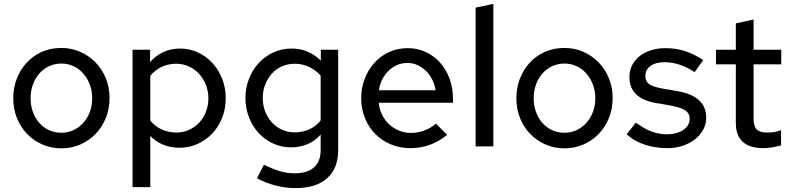

<svg xmlns="http://www.w3.org/2000/svg" viewBox="-20 -751 4056 985"><path d="M48 -248Q48 -299 65.5 -345.5Q83 -392 115 -427.5Q147 -463 192.5 -484Q238 -505 295 -505Q347 -505 392 -485Q437 -465 470.5 -430.5Q504 -396 523 -349Q542 -302 542 -248Q542 -192 522.5 -144.5Q503 -97 469 -62.5Q435 -28 390.5 -9Q346 10 295 10Q243 10 198 -9.5Q153 -29 119.5 -63.5Q86 -98 67 -145Q48 -192 48 -248ZM295 -70Q328 -70 357 -83.5Q386 -97 407.5 -121Q429 -145 441 -177Q453 -209 453 -247Q453 -285 440.5 -317.5Q428 -350 407 -374Q386 -398 357 -411.5Q328 -425 295 -425Q260 -425 231 -411Q202 -397 181 -373Q160 -349 148.5 -316.5Q137 -284 137 -247Q137 -210 148.5 -177.5Q160 -145 181 -121Q202 -97 231 -83.5Q260 -70 295 -70Z M660 209V-496H750V-432Q777 -465 817 -483.5Q857 -502 904 -502Q952 -502 994.5 -482.5Q1037 -463 1069 -428.5Q1101 -394 1119.5 -347.5Q1138 -301 1138 -248Q1138 -192 1119 -145Q1100 -98 1067 -64Q1034 -30 991 -11.5Q948 7 900 7Q855 7 816.5 -9Q778 -25 751 -54V209ZM884 -424Q843 -424 808.5 -407.5Q774 -391 751 -362V-133Q774 -103 809.5 -87Q845 -71 884 -71Q919 -71 949 -84.5Q979 -98 1001.5 -121.5Q1024 -145 1036.5 -177Q1049 -209 1049 -247Q1049 -284 1036 -316.5Q1023 -349 1000.5 -373Q978 -397 948 -410.5Q918 -424 884 -424Z M1472 5Q1424 5 1381.5 -14.5Q1339 -34 1307.5 -68Q1276 -102 1257.5 -148.5Q1239 -195 1239 -249Q1239 -297 1256 -343Q1273 -389 1304 -424Q1335 -459 1379 -480.5Q1423 -502 1477 -502Q1520 -502 1558 -486Q1596 -470 1626 -440V-496H1715V19Q1715 113 1658 163.5Q1601 214 1496 214Q1444 214 1392.5 200.5Q1341 187 1299 164Q1307 146 1316.5 128.5Q1326 111 1334 94Q1379 116 1415.5 127Q1452 138 1493 138Q1557 138 1591 107.5Q1625 77 1625 19V-61Q1596 -27 1556.5 -11Q1517 5 1472 5ZM1328 -249Q1328 -211 1340.5 -179Q1353 -147 1375 -123Q1397 -99 1427 -85.5Q1457 -72 1492 -72Q1533 -72 1567 -87.5Q1601 -103 1625 -133V-363Q1601 -391 1566 -407.5Q1531 -424 1493 -424Q1457 -424 1426.5 -410.5Q1396 -397 1374.5 -373Q1353 -349 1340.5 -317Q1328 -285 1328 -249Z M2274 -59Q2230 -24 2184 -7.5Q2138 9 2084 9Q2032 9 1986 -10Q1940 -29 1906 -63Q1872 -97 1852.5 -144.5Q1833 -192 1833 -248Q1833 -299 1850.5 -345.5Q1868 -392 1899.5 -427.5Q1931 -463 1975 -483.5Q2019 -504 2072 -504Q2121 -504 2163.5 -484.5Q2206 -465 2237.5 -430Q2269 -395 2286.5 -347Q2304 -299 2304 -241V-224H1923Q1926 -191 1940 -162.5Q1954 -134 1976 -113.5Q1998 -93 2027 -81Q2056 -69 2088 -69Q2123 -69 2157 -81.5Q2191 -94 2216 -117ZM2070 -428Q2041 -428 2016.5 -417Q1992 -406 1973 -387.5Q1954 -369 1941 -343.5Q1928 -318 1924 -288H2215Q2210 -318 2197 -343.5Q2184 -369 2165 -387.5Q2146 -406 2122 -417Q2098 -428 2070 -428Z M2511 -731V0H2420V-712Z M2629 -248Q2629 -299 2646.5 -345.5Q2664 -392 2696 -427.5Q2728 -463 2773.5 -484Q2819 -505 2876 -505Q2928 -505 2973 -485Q3018 -465 3051.5 -430.5Q3085 -396 3104 -349Q3123 -302 3123 -248Q3123 -192 3103.5 -144.5Q3084 -97 3050 -62.5Q3016 -28 2971.5 -9Q2927 10 2876 10Q2824 10 2779 -9.5Q2734 -29 2700.5 -63.5Q2667 -98 2648 -145Q2629 -192 2629 -248ZM2876 -70Q2909 -70 2938 -83.5Q2967 -97 2988.5 -121Q3010 -145 3022 -177Q3034 -209 3034 -247Q3034 -285 3021.5 -317.5Q3009 -350 2988 -374Q2967 -398 2938 -411.5Q2909 -425 2876 -425Q2841 -425 2812 -411Q2783 -397 2762 -373Q2741 -349 2729.5 -316.5Q2718 -284 2718 -247Q2718 -210 2729.5 -177.5Q2741 -145 2762 -121Q2783 -97 2812 -83.5Q2841 -70 2876 -70Z M3195 -62Q3207 -77 3218.5 -92Q3230 -107 3242 -122Q3285 -90 3323 -76Q3361 -62 3402 -62Q3426 -62 3447 -67.5Q3468 -73 3483.5 -83Q3499 -93 3508.5 -108Q3518 -123 3518 -141Q3518 -162 3507 -174.5Q3496 -187 3475.5 -195Q3455 -203 3425 -208.5Q3395 -214 3356 -221H3351Q3209 -245 3209 -355Q3209 -388 3222.5 -415.5Q3236 -443 3260.5 -462.5Q3285 -482 3319.5 -493Q3354 -504 3395 -504Q3448 -504 3494 -489Q3540 -474 3588 -443Q3577 -427 3566 -412Q3555 -397 3544 -381Q3504 -407 3465.5 -419.5Q3427 -432 3389 -432Q3344 -432 3317.5 -413Q3291 -394 3291 -362Q3291 -341 3300.5 -329Q3310 -317 3329.5 -309.5Q3349 -302 3379.5 -296.5Q3410 -291 3453 -284L3457 -283Q3603 -258 3603 -147Q3603 -114 3587.5 -85.5Q3572 -57 3545 -36Q3518 -15 3482 -3Q3446 9 3404 9Q3341 9 3287 -9Q3233 -27 3195 -62Z M3755 -120V-421H3653V-496H3755V-631Q3778 -636 3800.5 -641Q3823 -646 3846 -651V-496H3988V-421H3846V-142Q3846 -102 3862.5 -86.5Q3879 -71 3917 -71Q3936 -71 3951 -73.5Q3966 -76 3987 -83V-5Q3965 1 3941 5Q3917 9 3896 9Q3827 9 3791 -23Q3755 -55 3755 -120Z"/></svg>

Font: Rosa Sans
Style: Regular
Weight: 400
Designer: Pentagram / MCKL
Foundry: Pentagram / MCKL
Version: Version 1.005;September 16, 2019;FontCreator 11.5.0.2425 64-